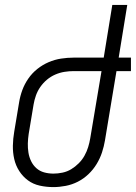

<svg xmlns="http://www.w3.org/2000/svg" viewBox="-20 -755 554 783"><path d="M198 8Q169 8 142 2Q115 -4 94 -19.5Q73 -35 58.5 -57.5Q44 -80 38 -106.5Q32 -133 32.5 -161Q33 -189 38 -218L58 -338Q62 -363 71 -387.5Q80 -412 95.5 -434.5Q111 -457 132.5 -474Q154 -491 178.5 -501.5Q203 -512 229 -516Q255 -520 280 -520H403L438 -735H499L464 -520H514V-465H455L408 -182Q404 -158 396 -133.5Q388 -109 374 -86Q360 -63 340.5 -44.5Q321 -26 297.5 -14Q274 -2 248 3Q222 8 198 8ZM198 -47Q216 -47 235 -51Q254 -55 270.5 -65Q287 -75 301 -89Q315 -103 324.5 -120Q334 -137 339.5 -155Q345 -173 348 -191L394 -465H280Q262 -465 243 -462Q224 -459 205.5 -451Q187 -443 171.5 -430Q156 -417 144.5 -400.5Q133 -384 126.5 -365.5Q120 -347 117 -329L97 -209Q94 -189 93.5 -170Q93 -151 96 -132.5Q99 -114 107 -97.5Q115 -81 128.5 -69Q142 -57 160 -52Q178 -47 198 -47Z"/></svg>

Font: Iosevka Term Curly Lt Obl
Style: Regular
Weight: 300
Italic angle: -9°
Designer: Belleve Invis
Foundry: Belleve Invis
Version: Version 32.3.0